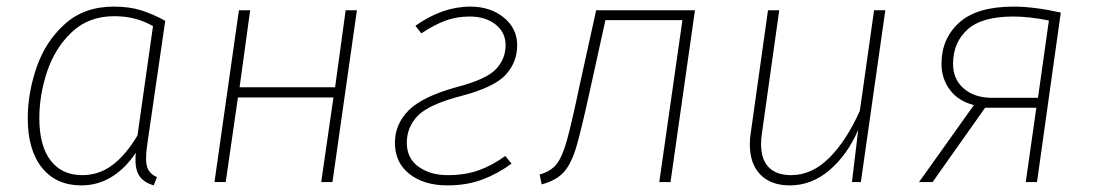

<svg xmlns="http://www.w3.org/2000/svg" viewBox="-20 -551 3308 581"><path d="M480 -488 425 -110Q422 -88 422 -71Q422 -49 429.5 -36Q437 -23 455 -15L445 10Q418 2 404 -15.5Q390 -33 390 -67Q390 -81 391 -89Q361 -43 319 -16.5Q277 10 226 10Q150 10 107 -43.5Q64 -97 64 -193Q64 -270 91 -348Q118 -426 176.5 -478.5Q235 -531 324 -531Q371 -531 406.5 -520Q442 -509 480 -488ZM99 -194Q99 -110 133 -65.5Q167 -21 229 -21Q279 -21 319.5 -51Q360 -81 396 -141L443 -472Q391 -502 326 -502Q248 -502 197 -453.5Q146 -405 122.5 -334Q99 -263 99 -194Z M989 -256H700L663 0H629L703 -520H737L705 -287H994L1026 -520H1060L986 0H952Z M1545 -414Q1545 -363 1510.5 -325Q1476 -287 1377 -261Q1277 -235 1244 -200.5Q1211 -166 1211 -119Q1211 -72 1246.5 -46.5Q1282 -21 1335 -21Q1387 -21 1428 -35.5Q1469 -50 1509 -79L1528 -56Q1486 -25 1439 -7.5Q1392 10 1334 10Q1263 10 1219 -24.5Q1175 -59 1175 -119Q1175 -175 1216.5 -217Q1258 -259 1364 -288Q1452 -311 1481 -342Q1510 -373 1510 -414Q1510 -453 1479.5 -477Q1449 -501 1401 -501Q1362 -501 1328 -488.5Q1294 -476 1255 -450L1237 -473Q1319 -531 1403 -531Q1464 -531 1504.5 -498Q1545 -465 1545 -414Z M2009 0H1975L2045 -490H1812L1768 -290Q1739 -157 1724 -106.5Q1709 -56 1686.5 -30.5Q1664 -5 1619 7L1613 -23Q1646 -32 1663.5 -53.5Q1681 -75 1695 -124.5Q1709 -174 1734 -293L1784 -520H2083Z M2249 -115Q2249 -132 2252 -150L2304 -520H2338L2286 -150Q2283 -132 2283 -116Q2283 -68 2306.5 -44.5Q2330 -21 2374 -21Q2437 -21 2489.5 -73.5Q2542 -126 2582 -216L2625 -520H2659L2585 0H2558L2577 -158Q2544 -82 2490 -36Q2436 10 2370 10Q2313 10 2281 -22.5Q2249 -55 2249 -115Z M3190 -513 3118 0H3084L3116 -225H2961L2802 0H2761L2927 -233Q2880 -245 2854.5 -279Q2829 -313 2829 -358Q2829 -434 2882.5 -482.5Q2936 -531 3047 -531Q3109 -531 3190 -513ZM2864 -358Q2864 -311 2896.5 -283Q2929 -255 2982 -255H3121L3154 -489Q3094 -501 3046 -501Q2951 -501 2907.5 -461.5Q2864 -422 2864 -358Z"/></svg>

Font: FiraGO UltraLight
Style: Italic
Weight: 200
Italic angle: -8°
Designer: bBox Type GmbH
Foundry: bBox Type GmbH
Version: Version 1.001